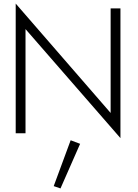

<svg xmlns="http://www.w3.org/2000/svg" viewBox="-20 -747 771 1076"><path d="M600 -700V-114L68 -727V0H123V-584L655 27V-700ZM376 39 281 296 319 309 429 59Z"/></svg>

Font: Jost Light
Style: Regular
Weight: 300
Version: Version 3.710